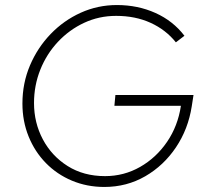

<svg xmlns="http://www.w3.org/2000/svg" viewBox="-20 -731 813 762"><path d="M394 11Q325 11 265.5 -14Q206 -39 162 -84Q118 -129 93.5 -189.5Q69 -250 69 -320Q69 -401 99 -471.5Q129 -542 181 -596Q233 -650 300.5 -680.5Q368 -711 444 -711Q527 -711 597 -679.5Q667 -648 712 -589L678 -563Q638 -613 577.5 -640.5Q517 -668 441 -668Q373 -668 314 -640.5Q255 -613 210 -565Q165 -517 140 -454.5Q115 -392 115 -322Q115 -244 150 -178Q185 -112 248.5 -72Q312 -32 397 -32Q472 -32 536 -68.5Q600 -105 643 -168Q686 -231 698 -311H434L438 -354H748L741 -309Q727 -219 678.5 -146.5Q630 -74 556.5 -31.5Q483 11 394 11Z"/></svg>

Font: Red Hat Display VF
Style: Italic
Weight: 300
Italic angle: -12°
Designer: Pentagram, MCKL
Foundry: Pentagram, MCKL
Version: Version 1.023